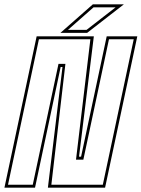

<svg xmlns="http://www.w3.org/2000/svg" viewBox="-40 -868 654 888"><path d="M-19.5 0 129.5 -700H394L325.5 -143.5H335L453.5 -700H595L446 0H181.5L249 -558H240.5L122 0ZM-3 -13.5H111.5L230.5 -572.5H262.5L197.5 -13.5H435.5L578.5 -686.5H464L345.5 -129.5H311.5L378 -686.5H140ZM239.5 -716 389.5 -848H533L363 -716ZM274.5 -730H360.5L494.5 -834H392.5Z"/></svg>

Font: Tourney Condensed Thin
Style: Italic
Weight: 100
Width: 3
Italic angle: -12°
Designer: Tyler Finck
Foundry: Etcetera Type Co
Version: Version 1.010; ttfautohint (v1.8.3)